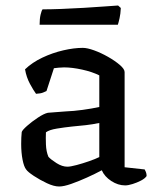

<svg xmlns="http://www.w3.org/2000/svg" viewBox="-20 -674 577 698"><path d="M195 4Q176 4 150.5 -8Q125 -20 103 -34.5Q81 -49 75 -58Q67 -68 62 -93.5Q57 -119 57 -151Q57 -175 59 -194Q61 -201 78.5 -216.5Q96 -232 118 -246.5Q140 -261 154 -264Q162 -265 179.5 -266Q197 -267 219 -269Q247 -270 280 -274.5Q313 -279 341 -285V-400Q315 -413 278.5 -421Q242 -429 213 -429Q203 -429 193.5 -428Q184 -427 176 -426L149 -343Q145 -341 136.5 -337.5Q128 -334 111 -333Q102 -345 89 -369Q76 -393 71 -422Q97 -447 134 -464.5Q171 -482 210 -491Q249 -500 281 -500Q297 -500 322 -491Q347 -482 372.5 -467.5Q398 -453 415.5 -438Q433 -423 433 -412V-66L506 -58Q508 -55 510.5 -48.5Q513 -42 513 -34Q507 -25 492.5 -17.5Q478 -10 462 -5Q446 0 435 0Q409 0 384.5 -16Q360 -32 350 -55Q326 -42 296 -28.5Q266 -15 239 -5.5Q212 4 195 4ZM225 -68Q236 -68 258.5 -74Q281 -80 304 -88Q327 -96 341 -103V-227Q318 -222 292 -219Q266 -216 242 -214Q214 -211 186.5 -206.5Q159 -202 147 -193Q146 -174 147 -148.5Q148 -123 156 -104Q165 -94 185.5 -81Q206 -68 225 -68ZM124 -584Q124 -606 127.6 -621Q131.2 -636 134.8 -640Q163.6 -640 203.2 -641.5Q242.8 -643 284.7 -645.5Q326.5 -648 359.8 -650.5Q393.1 -653 409.3 -654L419.2 -645Q418.3 -624 414.7 -608Q411.1 -592 408.4 -584Z"/></svg>

Font: Texturina
Style: Regular
Weight: 400
Designer: Guillermo Torres Carreño
Foundry: Omnibus-Type
Version: Version 1.002; ttfautohint (v1.8.3)